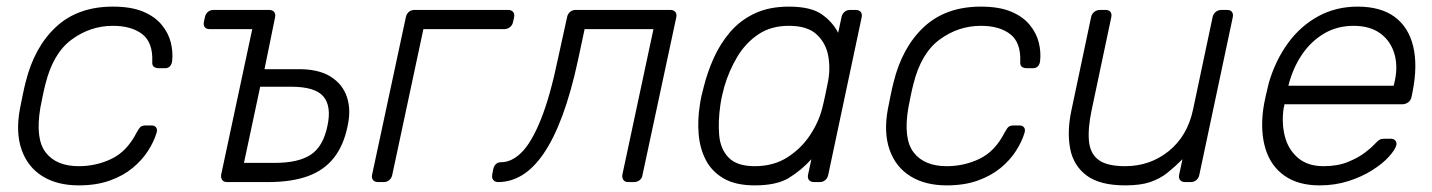

<svg xmlns="http://www.w3.org/2000/svg" viewBox="-20 -550 4327 580"><path d="M218 10Q153 10 108.5 -17.5Q64 -45 45.5 -97Q27 -149 40 -220Q43 -235 48 -260Q53 -285 57 -300Q83 -407 149 -468.5Q215 -530 321 -530Q376 -530 412 -515Q448 -500 468.5 -475Q489 -450 496 -421.5Q503 -393 500 -366Q499 -356 493.5 -350Q488 -344 479 -344H460Q450 -344 444.5 -348.5Q439 -353 440 -365Q442 -422 409.5 -447Q377 -472 321 -472Q253 -472 196.5 -430.5Q140 -389 117 -295Q113 -280 109 -260Q105 -240 102 -225Q86 -131 118 -89.5Q150 -48 218 -48Q271 -48 317.5 -70.5Q364 -93 393 -150Q400 -163 405 -167Q410 -171 420 -171H438Q447 -171 451.5 -165Q456 -159 453 -149Q445 -122 427 -94Q409 -66 380.5 -42.5Q352 -19 311.5 -4.5Q271 10 218 10Z M666 0Q656 0 651.5 -6Q647 -12 648 -22L742 -462H613Q603 -462 598.5 -468Q594 -474 596 -484L599 -498Q601 -508 608 -514Q615 -520 625 -520H793Q803 -520 808 -514Q813 -508 811 -498L779 -341H878Q941 -342 978 -319Q1015 -296 1028 -257Q1041 -218 1030 -169Q1018 -110 988 -72.5Q958 -35 909 -17.5Q860 0 790 0ZM717 -58H811Q881 -58 918.5 -82.5Q956 -107 969 -169Q982 -229 957 -258.5Q932 -288 860 -288H766Z M1122 0Q1112 0 1107 -6Q1102 -12 1104 -22L1206 -498Q1208 -508 1215 -514Q1222 -520 1232 -520H1515Q1525 -520 1530 -514Q1535 -508 1533 -498L1530 -484Q1528 -474 1520.5 -468Q1513 -462 1503 -462H1259L1165 -22Q1163 -12 1156 -6Q1149 0 1139 0Z M1485 0Q1475 0 1470 -6.5Q1465 -13 1467 -23L1470 -39Q1475 -60 1494 -60Q1526 -60 1556 -90Q1586 -120 1614 -189.5Q1642 -259 1666 -375L1693 -498Q1695 -508 1702 -514Q1709 -520 1719 -520H2005Q2015 -520 2020 -514Q2025 -508 2023 -498L1921 -22Q1920 -12 1912.5 -6Q1905 0 1895 0H1878Q1868 0 1863.5 -6Q1859 -12 1860 -22L1954 -462H1746L1726 -368Q1705 -271 1679 -201Q1653 -131 1622.5 -86.5Q1592 -42 1557.5 -21Q1523 0 1485 0Z M2260 10Q2202 10 2166 -11Q2130 -32 2112 -67Q2094 -102 2090.5 -145Q2087 -188 2094 -232Q2096 -247 2099 -260Q2102 -273 2106 -288Q2117 -332 2136 -374.5Q2155 -417 2185 -452.5Q2215 -488 2259 -509Q2303 -530 2363 -530Q2429 -530 2462 -507Q2495 -484 2512 -451L2522 -498Q2524 -508 2531 -514Q2538 -520 2548 -520H2565Q2575 -520 2580 -514Q2585 -508 2583 -498L2482 -22Q2480 -12 2473 -6Q2466 0 2456 0H2439Q2429 0 2424 -6Q2419 -12 2421 -22L2431 -69Q2400 -35 2363 -12.5Q2326 10 2260 10ZM2260 -48Q2317 -48 2359 -75Q2401 -102 2427.5 -142.5Q2454 -183 2464 -224Q2468 -239 2473 -263Q2478 -287 2481 -302Q2489 -342 2482 -381Q2475 -420 2447 -446Q2419 -472 2363 -472Q2309 -472 2270.5 -446Q2232 -420 2207 -378Q2182 -336 2168 -288Q2164 -273 2161 -260Q2158 -247 2156 -232Q2149 -184 2152.5 -142Q2156 -100 2181 -74Q2206 -48 2260 -48Z M2840 10Q2775 10 2730.5 -17.5Q2686 -45 2667.5 -97Q2649 -149 2662 -220Q2665 -235 2670 -260Q2675 -285 2679 -300Q2705 -407 2771 -468.5Q2837 -530 2943 -530Q2998 -530 3034 -515Q3070 -500 3090.5 -475Q3111 -450 3118 -421.5Q3125 -393 3122 -366Q3121 -356 3115.5 -350Q3110 -344 3101 -344H3082Q3072 -344 3066.5 -348.5Q3061 -353 3062 -365Q3064 -422 3031.5 -447Q2999 -472 2943 -472Q2875 -472 2818.5 -430.5Q2762 -389 2739 -295Q2735 -280 2731 -260Q2727 -240 2724 -225Q2708 -131 2740 -89.5Q2772 -48 2840 -48Q2893 -48 2939.5 -70.5Q2986 -93 3015 -150Q3022 -163 3027 -167Q3032 -171 3042 -171H3060Q3069 -171 3073.5 -165Q3078 -159 3075 -149Q3067 -122 3049 -94Q3031 -66 3002.5 -42.5Q2974 -19 2933.5 -4.5Q2893 10 2840 10Z M3379 10Q3303 10 3263 -19.5Q3223 -49 3213 -100Q3203 -151 3216 -214L3276 -498Q3278 -508 3285.5 -514Q3293 -520 3303 -520H3320Q3330 -520 3334.5 -514Q3339 -508 3337 -498L3278 -219Q3266 -163 3269.5 -124.5Q3273 -86 3298.5 -67Q3324 -48 3379 -48Q3454 -48 3510.5 -93.5Q3567 -139 3584 -219L3643 -498Q3645 -508 3652.5 -514Q3660 -520 3670 -520H3687Q3697 -520 3701.5 -514Q3706 -508 3704 -498L3603 -22Q3601 -12 3594 -6Q3587 0 3577 0H3560Q3550 0 3545 -6Q3540 -12 3542 -22L3552 -69Q3529 -46 3506.5 -28Q3484 -10 3454.5 0Q3425 10 3379 10Z M3966 10Q3902 10 3860.5 -19Q3819 -48 3803 -100Q3787 -152 3796 -220Q3798 -235 3803.5 -260Q3809 -285 3813 -300Q3833 -368 3871 -420Q3909 -472 3962.5 -501Q4016 -530 4081 -530Q4151 -530 4193 -499Q4235 -468 4249 -410Q4263 -352 4247 -272L4244 -257Q4242 -247 4234 -241Q4226 -235 4216 -235H3860Q3860 -235 3859.5 -231Q3859 -227 3858 -225Q3851 -180 3861 -139.5Q3871 -99 3900.5 -73.5Q3930 -48 3978 -48Q4021 -48 4052.5 -61Q4084 -74 4104 -89.5Q4124 -105 4131 -113Q4143 -126 4148.5 -128.5Q4154 -131 4165 -131H4181Q4190 -131 4195 -125.5Q4200 -120 4198 -111Q4194 -97 4175.5 -76.5Q4157 -56 4125.5 -36Q4094 -16 4053.5 -3Q4013 10 3966 10ZM3872 -291H4190L4191 -295Q4204 -345 4193 -385Q4182 -425 4150.5 -448.5Q4119 -472 4069 -472Q4019 -472 3979.5 -448.5Q3940 -425 3913 -385Q3886 -345 3873 -295Z"/></svg>

Font: Rubik Light Light
Style: Italic
Weight: 300
Italic angle: -12°
Version: Version 2.104